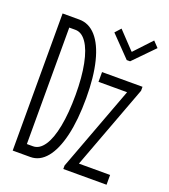

<svg xmlns="http://www.w3.org/2000/svg" viewBox="-137 -848 836 947"><g transform="rotate(20 281.0 -374.5)"><path d="M39.1 -719.7H127Q177.7 -719.7 214.8 -678Q252 -636.2 271.7 -556.9Q291.5 -477.5 291.5 -366.7Q291.5 -252 272 -169.4Q252.4 -86.9 216.6 -43.5Q180.7 0 131.8 0H39.1ZM236.8 -364.3Q236.8 -457 223.1 -525.1Q209.5 -593.3 184.3 -629.4Q159.2 -665.5 126 -665.5H93.8V-54.2H126Q159.2 -54.2 184.3 -90.8Q209.5 -127.4 223.1 -197.5Q236.8 -267.6 236.8 -364.3ZM304.7 -18.1 470.2 -461.4V-463.4H320.8V-514.6H533.2V-493.7L368.7 -53.2V-51.3H531.7V0H304.7ZM311 -719.2 337.9 -749 422.9 -659.2H425.3L509.3 -749L537.6 -719.2L432.6 -611.8H415Z"/></g></svg>

Font: Reddit Mono Light
Style: Regular
Weight: 300
Monospace: yes
Designer: Stephen Hutchings
Foundry: Reddit
Version: Version 1.011